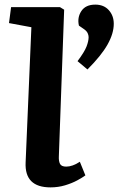

<svg xmlns="http://www.w3.org/2000/svg" viewBox="-20 -798 525 832"><path d="M116 -680 19 -698 28 -767H240L258 -756L235 -120Q234 -100 240 -88Q246 -76 267 -76Q294 -76 326 -97L350 -38Q338 -29 315 -16.5Q292 -4 262 5Q232 14 199 14Q86 14 91 -94ZM359 -497 316 -533Q346 -573 355 -596.5Q364 -620 364 -637Q364 -645 360 -654Q356 -663 345 -671L322 -687Q314 -722 332.5 -750Q351 -778 393 -778Q430 -778 451.5 -754Q473 -730 473 -695Q473 -653 446 -605Q419 -557 359 -497Z"/></svg>

Font: Literata 7pt
Style: Bold Italic
Weight: 700
Italic angle: -2°
Designer: Latin by Veronika Burian and Jose Scaglione. Greek by Irene Vlachou. Cyrillic by Vera Evstafieva
Foundry: TypeTogether
Version: Version 3.002